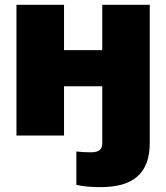

<svg xmlns="http://www.w3.org/2000/svg" viewBox="-20 -559 686 792"><path d="M395.5 212.9Q367.7 212.9 341.6 210.7Q315.4 208.5 294.9 203.6V65.9Q308.6 67.4 323 68.4Q337.4 69.3 353.5 69.3Q380.4 69.3 391.1 60.3Q401.9 51.3 401.9 29.3V0H597.7V31.7Q597.7 122.6 548.1 167.7Q498.5 212.9 395.5 212.9ZM459.5 -352.1V-203.1H186V-352.1ZM244.1 -539.1V0H47.9V-539.1ZM597.7 -539.1V0H401.9V-539.1Z"/></svg>

Font: Inter 18pt Black
Style: Regular
Weight: 900
Designer: Rasmus Andersson
Foundry: rsms
Version: Version 4.001;git-66647c0bb